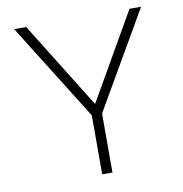

<svg xmlns="http://www.w3.org/2000/svg" viewBox="-79 -774 808 849"><g transform="rotate(-10 325.0 -350.0)"><path d="M312 -265 40 -700H94L335 -312L558 -700H610L358 -265V0H312Z"/></g></svg>

Font: PT Root UI Light
Style: Regular
Weight: 300
Designer: Vitaly Kuzmin
Foundry: ParaType Ltd.
Version: Version 2.000G